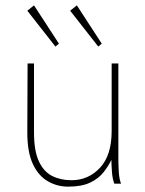

<svg xmlns="http://www.w3.org/2000/svg" viewBox="-20 -686 540 717"><path d="M234 11Q193 11 158 -9.5Q123 -30 102.5 -74Q82 -118 82 -191L83 -449H107V-191Q107 -123 125 -84Q143 -45 174.5 -29Q206 -13 247 -13Q310 -13 353.5 -59.5Q397 -106 397 -197V-449H422V-92Q422 -74 423.5 -46Q425 -18 432 0H407Q400 -17 398 -45Q396 -73 396 -89Q385 -66 366.5 -42.5Q348 -19 316.5 -4Q285 11 234 11ZM187 -512 82 -646 107 -666 200 -523ZM347 -512 242 -646 267 -666 360 -523Z"/></svg>

Font: Inconsolata ExtraLight
Style: Regular
Weight: 200
Monospace: yes
Designer: Raph Levien, Cyreal, Brenton Simpson
Foundry: Raph Levien, Cyreal, Google
Version: Version 3.001; ttfautohint (v1.8.2.53-6de2)